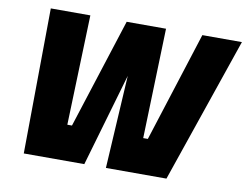

<svg xmlns="http://www.w3.org/2000/svg" viewBox="-78 -829 1203 937"><g transform="rotate(10 524.0 -360.0)"><path d="M672 -720 655 -175H678L852 -720H1048L801 0H501L528 -461L394 0H94L101 -720H297L279 -175H302L477 -720Z"/></g></svg>

Font: Fugaz One
Style: Regular
Weight: 400
Designer: Daniel Hernandez
Foundry: Daniel Hernandez
Version: Version 1.002